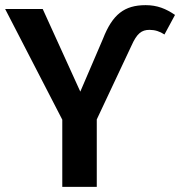

<svg xmlns="http://www.w3.org/2000/svg" viewBox="-22 -726 700 746"><path d="M220 0H354V-262L489 -549C510 -596 528 -610 559 -610C580 -610 599 -604 617 -592L658 -668C623 -692 589 -706 544 -706C461 -706 415 -670 378 -575L290 -370L144 -691H-2L220 -261Z"/></svg>

Font: Fira Sans Medium
Style: Regular
Weight: 500
Designer: Carrois Corporate & Edenspiekermann AG
Foundry: Carrois Corporate GbR & Edenspiekermann AG
Version: Version 4.203